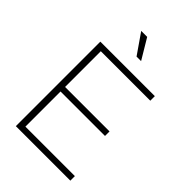

<svg xmlns="http://www.w3.org/2000/svg" viewBox="-266 -1029 1136 1136"><g transform="rotate(45 301.5 -461.5)"><path d="M93 0V-707H549V-669H135V-370H507V-332H135V-38H549V0ZM307 -796 219 -923H269L345 -796Z"/></g></svg>

Font: Onest Thin
Style: Regular
Weight: 250
Designer: Dmitri Voloshin, Andrey Kudryavtsev
Foundry: Dmitri Voloshin, Andrey Kudryavtsev
Version: Version 1.000;gftools[0.9.33]